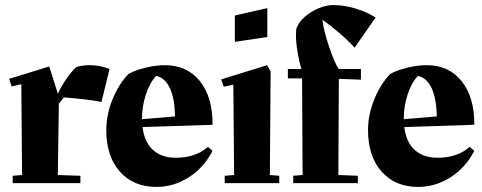

<svg xmlns="http://www.w3.org/2000/svg" viewBox="-20 -722 1900 757"><path d="M212 -313 208 -32 297 -29V0H30V-29L67 -32L64 -390L26 -381L16 -411L174 -460L208 -353Q241 -420 280 -457Q302 -465 333 -465Q375 -465 412 -450L380 -320Q351 -326 306 -331Q261 -336 232 -338Z M818 -230 542 -221Q549 -162 583 -131Q617 -100 673 -100Q751 -100 800 -143L818 -127Q783 -60 723.5 -22.5Q664 15 597 15Q506 15 452.5 -45.5Q399 -106 399 -209Q399 -270 423.5 -330Q448 -390 486 -430Q512 -445 553 -455Q594 -465 630 -465Q718 -465 768.5 -401.5Q819 -338 818 -230ZM670 -263Q669 -333 650 -374Q631 -415 596 -423Q571 -397 555.5 -350.5Q540 -304 540 -255V-252Z M906 -661 1034 -690V-576L906 -557ZM1044 -32 1081 -29V0H866V-29L903 -32L900 -388L862 -380L852 -409L1033 -465L1047 -441Z M1315 -450H1403V-408L1316 -411L1314 -32L1391 -29V0H1136V-29L1173 -32L1171 -413H1115V-450H1168Q1160 -477 1153.5 -515Q1147 -553 1147 -580Q1147 -599 1148 -608Q1157 -634 1181.5 -655.5Q1206 -677 1236.5 -689.5Q1267 -702 1293 -702Q1337 -702 1381.5 -688.5Q1426 -675 1461 -653L1378 -534Q1355 -560 1319 -591Q1283 -622 1251 -644Q1257 -598 1277.5 -537.5Q1298 -477 1315 -450Z M1850 -230 1574 -221Q1581 -162 1615 -131Q1649 -100 1705 -100Q1783 -100 1832 -143L1850 -127Q1815 -60 1755.5 -22.5Q1696 15 1629 15Q1538 15 1484.5 -45.5Q1431 -106 1431 -209Q1431 -270 1455.5 -330Q1480 -390 1518 -430Q1544 -445 1585 -455Q1626 -465 1662 -465Q1750 -465 1800.5 -401.5Q1851 -338 1850 -230ZM1702 -263Q1701 -333 1682 -374Q1663 -415 1628 -423Q1603 -397 1587.5 -350.5Q1572 -304 1572 -255V-252Z"/></svg>

Font: Rakkas
Style: Regular
Weight: 400
Designer: Zeynep Akay
Foundry: Zeynep Akay
Version: Version 2.000